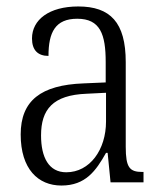

<svg xmlns="http://www.w3.org/2000/svg" viewBox="-20 -564 503 594"><path d="M170 10C245 10 277 -36 308 -91H313L322 0H424V-32H421C381 -32 369 -45 369 -110V-372C369 -495 321 -544 222 -544C132 -544 79 -503 79 -445C79 -409 97 -391 130 -391C130 -464 151 -506 219 -506C290 -506 307 -458 307 -372V-309L238 -306C107 -301 44 -253 44 -148C44 -41 98 10 170 10ZM185 -31C131 -31 107 -77 107 -145C107 -225 143 -270 248 -274L308 -277V-188C308 -101 258 -31 185 -31Z"/></svg>

Font: Noto Serif Myanmar Condensed Light
Style: Regular
Weight: 300
Width: 3
Designer: Ben Mitchell and the Monotype Design Team
Foundry: Monotype Imaging Inc.
Version: Version 2.106